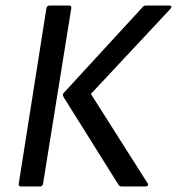

<svg xmlns="http://www.w3.org/2000/svg" viewBox="-20 -675 641 695"><path d="M420 0Q414 0 409 -6L210 -324Q205 -333 211 -339L496 -649Q501 -655 508 -655H592Q598 -655 600 -652Q602 -649 597 -643L309 -335L514 -12Q518 -7 515 -3.5Q512 0 507 0ZM56 0Q46 0 48 -11L148 -645Q150 -655 160 -655H228Q240 -655 238 -645L136 -11Q134 0 125 0Z"/></svg>

Font: Sofia Sans Semi Condensed Medium
Style: Italic
Weight: 500
Italic angle: -9°
Version: Version 4.100